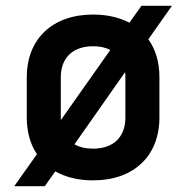

<svg xmlns="http://www.w3.org/2000/svg" viewBox="-20 -610 640 660"><path d="M466 -590 425 -532C390 -550 348 -560 300 -560C160 -560 72 -476 72 -344V-206C72 -157 84 -114 107 -80L29 30H134L170 -21C205 -1 249 10 300 10C440 10 528 -74 528 -206V-345C528 -396 515 -440 490 -475L571 -590ZM189 -344C189 -411 230 -451 300 -451C323 -451 343 -447 359 -438L189 -197V-206ZM411 -206C411 -139 370 -99 300 -99C275 -99 253 -104 236 -114L410 -362C411 -356 411 -350 411 -344Z"/></svg>

Font: Tekne LDO
Style: Bold
Weight: 700
Monospace: yes
Designer: Alessio Laiso, Mario Rullo, Paolo Rosset
Foundry: Alessio Laiso
Version: Version 1.000;hotconv 1.0.109;makeotfexe 2.5.65596